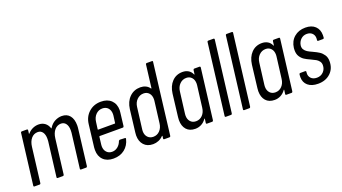

<svg xmlns="http://www.w3.org/2000/svg" viewBox="-57 -1212 3082 1732"><g transform="rotate(-20 1484.0 -346.0)"><path d="M600 -386Q600 -368 597 -347L556 -10Q554 0 545 0H497Q492 0 489.5 -3Q487 -6 488 -10L529 -341Q530 -349 530 -365Q530 -405 513 -428Q496 -451 467 -451Q430 -451 405 -422Q380 -393 374 -343L333 -10Q331 0 322 0H273Q268 0 265.5 -3Q263 -6 264 -10L305 -341Q306 -349 306 -365Q306 -405 289.5 -428Q273 -451 244 -451Q206 -451 181 -422Q156 -393 150 -343L109 -10Q107 0 98 0H49Q45 0 42.5 -3Q40 -6 41 -10L101 -496Q101 -500 104 -503Q107 -506 112 -506H160Q169 -506 169 -496L165 -465Q164 -463 165.5 -462.5Q167 -462 169 -464Q191 -489 218 -501Q245 -513 273 -513Q309 -513 334 -494.5Q359 -476 370 -442Q370 -440 372 -440Q374 -440 375 -443Q397 -479 429.5 -496Q462 -513 496 -513Q546 -513 573 -479.5Q600 -446 600 -386Z M979 -226H758Q756 -226 754.5 -225Q753 -224 753 -222L744 -149Q743 -144 743 -133Q743 -98 763 -76Q783 -54 815 -54Q846 -54 870 -73.5Q894 -93 905 -124Q910 -133 917 -133L965 -131Q969 -131 971.5 -128Q974 -125 972 -120Q958 -61 914.5 -26.5Q871 8 807 8Q745 8 709.5 -27Q674 -62 674 -121Q674 -137 675 -145L701 -361Q709 -429 756 -471.5Q803 -514 872 -514Q935 -514 971 -479Q1007 -444 1007 -385Q1007 -377 1005 -361L990 -236Q988 -226 979 -226ZM770 -356 761 -289Q761 -285 765 -285H924Q928 -285 928 -289L937 -356Q938 -362 938 -372Q938 -408 918 -430Q898 -452 864 -452Q827 -452 801 -425.5Q775 -399 770 -356Z M1382 -700H1431Q1441 -700 1439 -690L1356 -10Q1354 0 1345 0H1296Q1291 0 1288.5 -3Q1286 -6 1287 -10L1290 -32Q1290 -34 1288.5 -35Q1287 -36 1285 -34Q1265 -13 1239.5 -2.5Q1214 8 1187 8Q1131 8 1099.5 -26.5Q1068 -61 1068 -118Q1068 -127 1070 -145L1096 -361Q1105 -431 1147 -472.5Q1189 -514 1251 -514Q1278 -514 1301 -503.5Q1324 -493 1339 -471Q1340 -469 1342 -470Q1344 -471 1344 -473L1371 -690Q1371 -694 1374 -697Q1377 -700 1382 -700ZM1304 -149 1330 -356Q1331 -362 1331 -372Q1331 -408 1311.5 -430Q1292 -452 1260 -452Q1223 -452 1196 -425.5Q1169 -399 1164 -356L1138 -149Q1137 -144 1137 -134Q1137 -98 1157.5 -76Q1178 -54 1211 -54Q1248 -54 1273.5 -80.5Q1299 -107 1304 -149Z M1768 -506H1817Q1826 -506 1826 -496L1766 -10Q1764 0 1755 0H1706Q1701 0 1698.5 -3Q1696 -6 1697 -10L1702 -47Q1702 -50 1700 -50.5Q1698 -51 1697 -48Q1677 -20 1650 -6Q1623 8 1592 8Q1537 8 1507.5 -25.5Q1478 -59 1478 -116Q1478 -125 1480 -145L1506 -361Q1515 -431 1555 -472.5Q1595 -514 1656 -514Q1687 -514 1711 -500Q1735 -486 1747 -458Q1748 -455 1750 -455.5Q1752 -456 1752 -459L1757 -496Q1759 -506 1768 -506ZM1714 -150 1740 -356Q1741 -362 1741 -372Q1741 -408 1721.5 -430Q1702 -452 1670 -452Q1633 -452 1606.5 -425.5Q1580 -399 1575 -356L1549 -150Q1548 -144 1548 -134Q1548 -98 1568 -76Q1588 -54 1621 -54Q1658 -54 1683.5 -80.5Q1709 -107 1714 -150Z M1878 -10 1962 -690Q1962 -694 1965 -697Q1968 -700 1973 -700H2022Q2031 -700 2031 -690L1947 -10Q1945 0 1936 0H1887Q1882 0 1879.5 -3Q1877 -6 1878 -10Z M2054 -10 2138 -690Q2138 -694 2141 -697Q2144 -700 2149 -700H2198Q2207 -700 2207 -690L2123 -10Q2121 0 2112 0H2063Q2058 0 2055.5 -3Q2053 -6 2054 -10Z M2530 -506H2579Q2588 -506 2588 -496L2528 -10Q2526 0 2517 0H2468Q2463 0 2460.5 -3Q2458 -6 2459 -10L2464 -47Q2464 -50 2462 -50.5Q2460 -51 2459 -48Q2439 -20 2412 -6Q2385 8 2354 8Q2299 8 2269.5 -25.5Q2240 -59 2240 -116Q2240 -125 2242 -145L2268 -361Q2277 -431 2317 -472.5Q2357 -514 2418 -514Q2449 -514 2473 -500Q2497 -486 2509 -458Q2510 -455 2512 -455.5Q2514 -456 2514 -459L2519 -496Q2521 -506 2530 -506ZM2476 -150 2502 -356Q2503 -362 2503 -372Q2503 -408 2483.5 -430Q2464 -452 2432 -452Q2395 -452 2368.5 -425.5Q2342 -399 2337 -356L2311 -150Q2310 -144 2310 -134Q2310 -98 2330 -76Q2350 -54 2383 -54Q2420 -54 2445.5 -80.5Q2471 -107 2476 -150Z M2640 -106Q2640 -119 2641 -125L2642 -132Q2642 -136 2645 -139Q2648 -142 2653 -142H2699Q2708 -142 2708 -132L2707 -126Q2703 -94 2723 -72Q2743 -50 2780 -50Q2818 -50 2843 -75.5Q2868 -101 2868 -139Q2868 -161 2856 -176.5Q2844 -192 2829 -200.5Q2814 -209 2780 -225Q2748 -239 2726.5 -253Q2705 -267 2689.5 -291Q2674 -315 2674 -351Q2674 -365 2675 -373Q2683 -437 2726 -474Q2769 -511 2834 -511Q2894 -511 2927.5 -479Q2961 -447 2961 -393Q2961 -379 2960 -372V-369Q2958 -359 2949 -359H2904Q2894 -359 2896 -369V-375Q2897 -379 2897 -387Q2897 -416 2878 -434.5Q2859 -453 2827 -453Q2793 -453 2769.5 -430.5Q2746 -408 2741 -375Q2738 -351 2748.5 -334.5Q2759 -318 2776 -307Q2793 -296 2825 -282Q2860 -266 2882 -251.5Q2904 -237 2920.5 -212.5Q2937 -188 2937 -152Q2937 -81 2891 -38Q2845 5 2772 5Q2710 5 2675 -25Q2640 -55 2640 -106Z"/></g></svg>

Font: Barlow Condensed
Style: Italic
Weight: 400
Width: 3
Italic angle: -7°
Designer: Jeremy Tribby
Foundry: Tribby Type
Version: Version 1.408